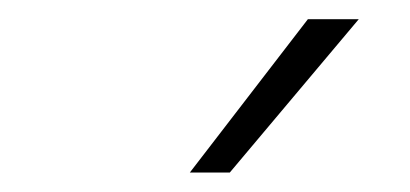

<svg xmlns="http://www.w3.org/2000/svg" viewBox="-20 -800 421 197"><path d="M174.8 -623 295.9 -780.3H348.1L215.8 -623Z"/></svg>

Font: Inter Tight ExtraLight
Style: Italic
Weight: 250
Italic angle: -9.39999°
Designer: Rasmus Andersson
Foundry: rsms
Version: Version 3.004